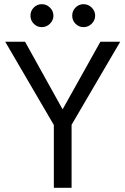

<svg xmlns="http://www.w3.org/2000/svg" viewBox="-20 -900 601 920"><path d="M180 -880Q203 -880 219.5 -863.5Q236 -847 236 -825Q236 -803 219.5 -786.5Q203 -770 180 -770Q158 -770 142 -786Q126 -802 126 -825Q126 -848 142 -864Q158 -880 180 -880ZM380 -880Q403 -880 419.5 -863.5Q436 -847 436 -825Q436 -803 419.5 -786.5Q403 -770 380 -770Q358 -770 342 -786Q326 -802 326 -825Q326 -848 342 -864Q358 -880 380 -880ZM461 -700H556L323 -302V0H238V-301L5 -700H100L280 -376Z"/></svg>

Font: renner_400book
Style: Book
Weight: 400
Version: Version 003.000 ; ttfautohint (v0.97) -l 8 -r 50 -G 200 -x 1